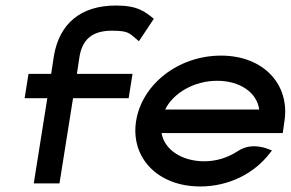

<svg xmlns="http://www.w3.org/2000/svg" viewBox="-20 -663 1051 694"><path d="M69 -308H151L102 0H195L244 -308H445L459 -396H258L267 -456C277 -520 313 -552 384 -552C445 -552 447 -543 474 -521L482 -514L536 -595C504 -621 478 -643 399 -643C271 -643 195 -577 175 -462L165 -396H83Z M472 -226C451 -95 548 11 704 11C808 11 900 -37 955 -109L963 -119L953 -123C952 -123 892 -152 840 -117C805 -94 763 -80 719 -80C637 -80 574 -122 564 -182H1002L1008 -224C1029 -356 934 -462 779 -462C623 -462 493 -357 472 -226ZM577 -267C606 -327 682 -371 765 -371C848 -371 909 -328 917 -267Z"/></svg>

Font: Charger Sport
Style: BdExtObl
Weight: 700
Designer: Jasper
Foundry: Cannot Into Space Fonts
Version: Version 1.1